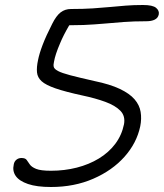

<svg xmlns="http://www.w3.org/2000/svg" viewBox="-20 -736 656 768"><path d="M184 12Q127 12 92 0Q57 -12 43 -32Q29 -52 35 -78Q37 -90 45.5 -97Q54 -104 66 -104Q81 -104 86.5 -96.5Q92 -89 99 -78.5Q106 -68 124.5 -60.5Q143 -53 184 -53Q238 -53 287 -65.5Q336 -78 375.5 -102Q415 -126 441 -160.5Q467 -195 476 -239Q482 -272 461.5 -293Q441 -314 401.5 -328.5Q362 -343 310 -354Q241 -369 202 -382.5Q163 -396 146.5 -411Q130 -426 128 -446.5Q126 -467 132 -495Q137 -521 150.5 -556.5Q164 -592 189 -641Q205 -673 222.5 -686.5Q240 -700 264 -700Q314 -700 351.5 -702.5Q389 -705 420.5 -708Q452 -711 483 -713.5Q514 -716 552 -716Q591 -716 604.5 -704.5Q618 -693 615 -678Q612 -664 599 -657.5Q586 -651 565 -651Q515 -651 475 -648Q435 -645 396.5 -641.5Q358 -638 314 -636Q288 -635 257 -635Q233 -594 220 -562Q201 -518 196 -489Q193 -477 195 -468.5Q197 -460 212 -452Q227 -444 261 -435Q295 -426 357 -412Q420 -399 459 -380.5Q498 -362 518 -339Q538 -316 542.5 -288.5Q547 -261 541 -231Q527 -164 478 -109Q429 -54 353 -21Q277 12 184 12Z"/></svg>

Font: Shantell Sans Light Light
Style: Italic
Weight: 300
Italic angle: -11°
Version: Version 1.008;[ac192a2d6]